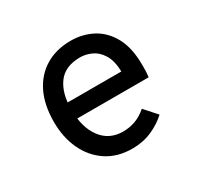

<svg xmlns="http://www.w3.org/2000/svg" viewBox="-120 -668 856 826"><g transform="rotate(-30 308.0 -255.5)"><path d="M318.5 12Q244.5 12 191.5 -23.2Q138.5 -58.5 110.2 -119Q82 -179.5 82 -256Q82 -340 111.2 -399.8Q140.5 -459.5 193.8 -491.2Q247 -523 318.5 -523Q377.5 -523 426.5 -497Q475.5 -471 504.8 -417Q534 -363 534 -278.5Q534 -268 533.8 -252.5Q533.5 -237 531 -219H154V-299.5H442Q440.5 -353.5 421.2 -384.5Q402 -415.5 374 -428.2Q346 -441 318.5 -441Q243.5 -441 208.5 -393.5Q173.5 -346 173.5 -265.5Q173.5 -176.5 212.5 -124Q251.5 -71.5 320.5 -71.5Q352.5 -71.5 381.8 -82.2Q411 -93 438 -116.5L491.5 -56.5Q460 -27 415.8 -7.5Q371.5 12 318.5 12Z"/></g></svg>

Font: Overpass Mono Medium
Style: Regular
Weight: 500
Monospace: yes
Designer: Delve Withrington, Dave Bailey
Foundry: Delve Fonts LLC
Version: Version 4.000